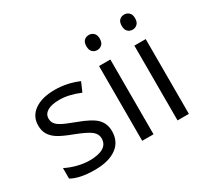

<svg xmlns="http://www.w3.org/2000/svg" viewBox="-147 -957 1278 1190"><g transform="rotate(-30 491.5 -362.0)"><path d="M431.2 -146Q431.2 -71.3 375.5 -30.8Q319.8 9.8 219.2 9.8Q112.8 9.8 53.2 -23.9V-99.1Q91.8 -79.6 136 -68.4Q180.2 -57.1 221.2 -57.1Q284.7 -57.1 318.8 -77.4Q353 -97.7 353 -139.2Q353 -170.4 325.9 -192.6Q298.8 -214.8 220.2 -245.1Q145.5 -272.9 114 -293.7Q82.5 -314.5 67.1 -340.8Q51.8 -367.2 51.8 -403.8Q51.8 -469.2 105 -507.1Q158.2 -544.9 251 -544.9Q337.4 -544.9 419.9 -509.8L391.1 -443.8Q310.5 -477.1 245.1 -477.1Q187.5 -477.1 158.2 -459Q128.9 -440.9 128.9 -409.2Q128.9 -387.7 139.9 -372.6Q150.9 -357.4 175.3 -343.8Q199.7 -330.1 269 -304.2Q364.3 -269.5 397.7 -234.4Q431.2 -199.2 431.2 -146Z M644 0H563V-535.2H644ZM556.2 -680.2Q556.2 -708 569.8 -720.9Q583.5 -733.9 604 -733.9Q623.5 -733.9 637.7 -720.7Q651.9 -707.5 651.9 -680.2Q651.9 -652.8 637.7 -639.4Q623.5 -626 604 -626Q583.5 -626 569.8 -639.4Q556.2 -652.8 556.2 -680.2Z M897 0H815.9V-535.2H897ZM809.1 -680.2Q809.1 -708 822.8 -720.9Q836.4 -733.9 856.9 -733.9Q876.5 -733.9 890.6 -720.7Q904.8 -707.5 904.8 -680.2Q904.8 -652.8 890.6 -639.4Q876.5 -626 856.9 -626Q836.4 -626 822.8 -639.4Q809.1 -652.8 809.1 -680.2Z"/></g></svg>

Font: f02293617
Style: Regular
Weight: 400
Foundry: Ascender Corporation
Version: Version 1.10